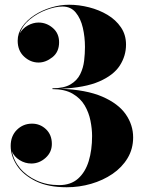

<svg xmlns="http://www.w3.org/2000/svg" viewBox="-20 -779 620 809"><path d="M541 -200Q541 -151.5 517.5 -112.5Q494 -73.5 454 -46.2Q414 -19 364 -4.5Q314 10 261 10Q182.5 10 130 -16Q77.5 -42 51.2 -82Q25 -122 25 -164Q25 -206 51.2 -232Q77.5 -258 115 -258Q149 -258 173.8 -234.5Q198.5 -211 198.5 -172.5Q198.5 -137.5 172 -113.8Q145.5 -90 112 -90Q85.5 -90 62.5 -104.5Q39.5 -119 30.5 -141Q37.5 -102.5 64.5 -70.2Q91.5 -38 134 -18.5Q176.5 1 229 1Q278 1 308.8 -26.2Q339.5 -53.5 353.8 -100.2Q368 -147 368 -206Q368 -236 361.2 -270.2Q354.5 -304.5 336.8 -334.8Q319 -365 286 -384.2Q253 -403.5 201 -403.5V-407Q249.5 -407 277.2 -423.5Q305 -440 318 -466.5Q331 -493 334.5 -523.2Q338 -553.5 338 -581Q338 -623 329 -662Q320 -701 299.2 -726.2Q278.5 -751.5 243.5 -751.5Q213.5 -751.5 175.8 -737.5Q138 -723.5 106.5 -698Q75 -672.5 63.5 -638Q74.5 -659 97 -671.5Q119.5 -684 142.5 -684Q176 -684 202.5 -661.2Q229 -638.5 229 -601Q229 -560 200.8 -537.8Q172.5 -515.5 142.5 -515.5Q108.5 -515.5 81.5 -540.5Q54.5 -565.5 54.5 -607.5Q54.5 -639 73.8 -666.5Q93 -694 124.5 -714.8Q156 -735.5 194.5 -747.2Q233 -759 271 -759Q313 -759 355.2 -748.2Q397.5 -737.5 432.8 -716.5Q468 -695.5 489.5 -664Q511 -632.5 511 -591Q511 -543.5 484.8 -502.8Q458.5 -462 398.2 -435.8Q338 -409.5 235.5 -405Q343.5 -401 411 -371.8Q478.5 -342.5 509.8 -297.5Q541 -252.5 541 -200Z"/></svg>

Font: Bodoni* 48
Style: Bold
Weight: 700
Version: Version 2.2